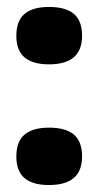

<svg xmlns="http://www.w3.org/2000/svg" viewBox="-20 -535 283 552"><path d="M121 -3Q74 -3 50.5 -23Q27 -43 27 -85Q27 -128 50.5 -148Q74 -168 121 -168Q169 -168 192.5 -148Q216 -128 216 -85Q216 -3 121 -3ZM121 -350Q74 -350 50.5 -370Q27 -390 27 -432Q27 -475 50.5 -495Q74 -515 121 -515Q169 -515 192.5 -495Q216 -475 216 -432Q216 -350 121 -350Z"/></svg>

Font: Bricolage Grotesque 96pt ExtraBold
Style: Bold
Weight: 700
Version: Version 1.001;gftools[0.9.33.dev8+g029e19f]